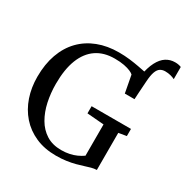

<svg xmlns="http://www.w3.org/2000/svg" viewBox="-197 -1036 1170 1210"><g transform="rotate(30 388.0 -431.0)"><path d="M625 -545 594.5 -577.5 584.5 -691Q596 -757 617 -797.2Q638 -837.5 667 -856Q696 -874.5 731.5 -874.5Q746.5 -874.5 757.2 -872.2Q768 -870 776.5 -866.5V-778Q764 -784.5 745.8 -789.2Q727.5 -794 706 -794Q685.5 -794 670.2 -784.2Q655 -774.5 646 -749.8Q637 -725 634 -679.5ZM373.5 11Q290 11 225 -17.8Q160 -46.5 115.2 -97.5Q70.5 -148.5 47.5 -216Q24.5 -283.5 24.5 -361.5Q24.5 -453.5 50.5 -526Q76.5 -598.5 125.2 -648.8Q174 -699 242.2 -725.2Q310.5 -751.5 394.5 -751.5Q436 -751.5 473.2 -747Q510.5 -742.5 541.8 -736.5Q573 -730.5 597 -725.8Q621 -721 635.5 -720L625.5 -545H555L531.5 -670Q525 -677 507 -685Q489 -693 460 -698.8Q431 -704.5 390.5 -704.5Q312.5 -704.5 258.5 -667.8Q204.5 -631 176.2 -559.2Q148 -487.5 148 -381.5Q148 -314.5 161.2 -252.5Q174.5 -190.5 202.8 -141.8Q231 -93 276 -64.5Q321 -36 385 -36Q416.5 -36 443.8 -41.8Q471 -47.5 494 -58Q517 -68.5 536 -82V-309.5L413.5 -319.5V-371.5H700V-319.5L643 -310V-40Q624 -39.5 603.8 -34Q583.5 -28.5 560.8 -21Q538 -13.5 510.5 -6.2Q483 1 449 6Q415 11 373.5 11Z"/></g></svg>

Font: Merriweather 48pt
Style: Regular
Weight: 400
Version: Version 2.100